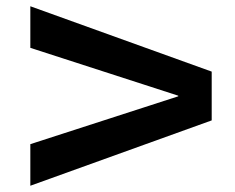

<svg xmlns="http://www.w3.org/2000/svg" viewBox="-20 -597 752 614"><path d="M77 -3V-136L550 -289V-291L77 -444V-577L657 -368V-212Z"/></svg>

Font: M PLUS 2 Thin
Style: Bold
Weight: 700
Version: Version 1.001